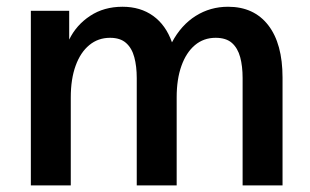

<svg xmlns="http://www.w3.org/2000/svg" viewBox="-20 -560 937 580"><path d="M73.2 0V-527.3H189V-440.4Q210.4 -484.4 252.2 -512Q293.9 -539.6 350.1 -539.6Q404.3 -539.6 442.6 -512Q481 -484.4 499.5 -432.1Q527.3 -484.4 571.3 -512Q615.2 -539.6 668.9 -539.6Q747.1 -539.6 790.3 -483.9Q833.5 -428.2 833.5 -325.7V0H712.9V-324.2Q712.9 -359.9 705.6 -387.2Q698.2 -414.6 680.7 -430.2Q663.1 -445.8 631.3 -445.8Q595.2 -445.8 568.8 -423.6Q542.5 -401.4 528.1 -361.1Q513.7 -320.8 513.7 -266.1V0H393.1V-324.2Q393.1 -359.9 385.7 -387.2Q378.4 -414.6 360.8 -430.2Q343.3 -445.8 312.5 -445.8Q276.4 -445.8 249.8 -423.8Q223.1 -401.9 208.5 -361.6Q193.8 -321.3 193.8 -265.6V0Z"/></svg>

Font: Schibsted Grotesk SemiBold
Style: Regular
Weight: 600
Designer: Bakken & Baeck AS, Henrik Kongsvoll
Foundry: Schibsted ASA
Version: Version 1.100;gftools[0.9.25]